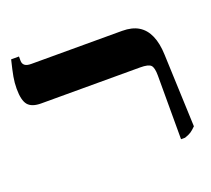

<svg xmlns="http://www.w3.org/2000/svg" viewBox="-113 -791 1035 943"><g transform="rotate(-20 404.5 -320.0)"><path d="M681 7V-326Q681 -367 668.5 -380Q656 -393 613 -393H96Q47 -393 27 -417Q7 -441 7 -502Q7 -533 12.5 -563.5Q18 -594 31 -647H72V-625Q72 -609 82.5 -600.5Q93 -592 116 -592H591Q643 -592 676.5 -571.5Q710 -551 727.5 -510.5Q745 -470 747 -411L762 -31Q746 -15 734.5 -7.5Q723 0 702 7Z"/></g></svg>

Font: Noto Serif Hebrew Black
Style: Regular
Weight: 900
Version: Version 2.003